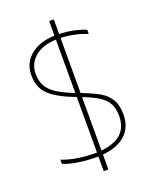

<svg xmlns="http://www.w3.org/2000/svg" viewBox="-164 -893 872 1088"><g transform="rotate(-20 272.0 -349.5)"><path d="M297 -802V-714Q382 -711 455 -682V-657Q378 -687 297 -690V-358Q364 -332 402 -310.5Q440 -289 462 -253.5Q484 -218 484 -161Q484 -86 436.5 -41Q389 4 297 13V103H269V15Q203 15 149 6.5Q95 -2 60 -17V-42Q104 -25 154 -17Q204 -9 269 -9V-344Q167 -382 118 -426Q69 -470 69 -547Q69 -621 123.5 -666Q178 -711 269 -714V-802ZM269 -368V-690Q187 -687 141 -647.5Q95 -608 95 -547Q95 -504 111 -474Q127 -444 164.5 -419Q202 -394 269 -368ZM297 -333V-11Q458 -27 458 -161Q458 -207 441.5 -237Q425 -267 391 -288.5Q357 -310 297 -333Z"/></g></svg>

Font: Prompt Thin
Style: Regular
Weight: 100
Designer: Katatrad Team
Foundry: CadsonDemak
Version: Version 1.030